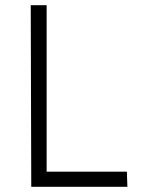

<svg xmlns="http://www.w3.org/2000/svg" viewBox="-20 -717 559 737"><path d="M100 0 98 -697H159V-58H467L469 0Z"/></svg>

Font: Panefresco 250wt
Style: Regular
Weight: 300
Version: Version 1.000